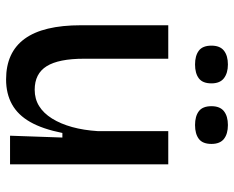

<svg xmlns="http://www.w3.org/2000/svg" viewBox="-89 -667 769 631"><g transform="rotate(90 295.5 -351.5)"><path d="M241 13Q152 13 107.5 -48Q63 -109 63 -233V-520H173V-243Q173 -160 197.5 -120.5Q222 -81 275 -81Q305 -81 328.5 -95.5Q352 -110 369.5 -138Q387 -166 397.5 -204Q408 -242 411 -289V-520H520V-221V0H426L432 -172H417Q404 -107 381 -66.5Q358 -26 323 -6.5Q288 13 241 13ZM391 -608Q362 -608 345.5 -620.5Q329 -633 329 -662Q329 -690 345.5 -703Q362 -716 391 -716Q420 -716 436.5 -703Q453 -690 453 -662Q453 -633 436.5 -620.5Q420 -608 391 -608ZM192 -608Q163 -608 146.5 -620.5Q130 -633 130 -662Q130 -690 146.5 -703Q163 -716 192 -716Q220 -716 237 -703Q254 -690 254 -662Q254 -633 237.5 -620.5Q221 -608 192 -608Z"/></g></svg>

Font: Bricolage Grotesque 24pt Medium
Style: Regular
Weight: 500
Designer: Mathieu Triay
Foundry: Atelier Triay
Version: Version 1.001;gftools[0.9.33.dev8+g029e19f]